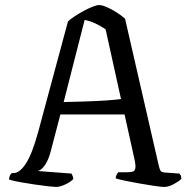

<svg xmlns="http://www.w3.org/2000/svg" viewBox="-20 -740 750 760"><path d="M202 0Q195 0 172 -2.5Q149 -5 118.5 -9.5Q88 -14 60 -19Q32 -24 16 -29Q16 -46 27 -55H34Q58 -55 83 -93.5Q108 -132 132 -221L249 -655Q257 -663 273.5 -674Q290 -685 309 -695.5Q328 -706 345.5 -713Q363 -720 372 -720Q384 -720 403.5 -711.5Q423 -703 443 -690Q463 -677 475 -666L609 -82Q612 -70 615.5 -64Q619 -58 634 -57L690 -53Q692 -50 694.5 -47Q697 -44 698 -32Q688 -22 667.5 -11Q647 0 630 0Q619 0 592 -4Q565 -8 533.5 -13.5Q502 -19 475.5 -24.5Q449 -30 438 -34Q438 -41 441.5 -48Q445 -55 448 -58H476Q493 -58 503 -60Q513 -62 515.5 -73Q518 -84 512 -111L473 -287H219L180 -138Q171 -105 157.5 -86Q144 -67 130 -63L263 -53Q264 -50 267 -44.5Q270 -39 270 -31Q257 -18 236.5 -9Q216 0 202 0ZM232 -336Q276 -337 320.5 -338.5Q365 -340 402 -342.5Q439 -345 459 -348L398 -624Q354 -654 315 -661Z"/></svg>

Font: Texturina Light
Style: Regular
Weight: 300
Designer: Guillermo Torres Carreño
Foundry: Omnibus-Type
Version: Version 1.002; ttfautohint (v1.8.3)